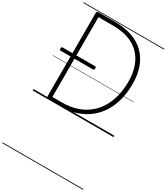

<svg xmlns="http://www.w3.org/2000/svg" viewBox="-456 -1449 2072 2388"><g transform="rotate(30 580.5 -255.0)"><path d="M225 0Q197 0 197 -19V-1230Q197 -1240 204 -1245Q211 -1250 225 -1250H468Q602 -1250 707 -1213.5Q812 -1177 885.5 -1105.5Q959 -1034 998 -930Q1037 -826 1037 -689Q1037 -566 1009.5 -460Q982 -354 928 -269Q874 -184 796 -124Q718 -64 617.5 -32Q517 0 394 0ZM253 -52H392Q504 -52 595.5 -81.5Q687 -111 758 -166Q829 -221 878 -299.5Q927 -378 952 -476Q977 -574 977 -689Q977 -814 942 -909Q907 -1004 841 -1068.5Q775 -1133 681 -1165.5Q587 -1198 468 -1198H253ZM57 -601Q46 -601 42 -607.5Q38 -614 38 -623Q38 -635 42 -642Q46 -649 57 -649H519Q530 -649 534 -642Q538 -635 538 -623Q538 -614 534 -607.5Q530 -601 519 -601ZM0 747H1161V757H0ZM0 -20H1161V0H0ZM0 -505H1161V-500H0ZM0 -1267H1161V-1257H0Z"/></g></svg>

Font: Playwrite VN Guides
Style: Regular
Weight: 400
Designer: Veronika Burian, José Scaglione
Foundry: TypeTogether
Version: Version 1.003